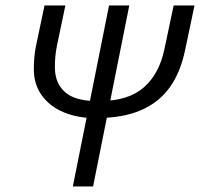

<svg xmlns="http://www.w3.org/2000/svg" viewBox="-20 -676 725 696"><path d="M244 0 375.3 -656.3H448.7L317.4 0ZM322 -248.1Q261.5 -248.1 211.4 -268.8Q161.3 -289.5 132 -329.5Q102.6 -369.4 102.6 -425.4Q102.6 -444.6 104.2 -465.1Q105.7 -485.5 109.7 -505.8L141.4 -656.3H217L186.1 -508.7Q182.1 -488.8 180.6 -471.1Q179 -453.4 179 -433.1Q179 -391.6 196.9 -364Q214.7 -336.4 246.8 -323.3Q278.9 -310.2 320.7 -310.2H345.4Q445.2 -310.2 501.4 -359.3Q557.6 -408.4 576.2 -498.7L609.5 -656.3H685.1L651.1 -495.1Q634.6 -414.2 595.3 -359.3Q555.9 -304.4 490.5 -276.3Q425.2 -248.1 329 -248.1Z"/></svg>

Font: Source Sans 3
Style: Italic
Weight: 200
Italic angle: -11°
Designer: Paul D. Hunt
Foundry: Adobe
Version: Version 3.046;hotconv 1.0.118;makeotfexe 2.5.65603